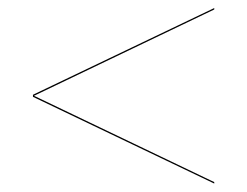

<svg xmlns="http://www.w3.org/2000/svg" viewBox="-20 -620 600 466"><path d="M60 -385 500 -174.5V-178L62.5 -387.5L500 -597V-600.5L60 -390Z"/></svg>

Font: Bodoni* 48pt Fatface
Style: Italic
Weight: 900
Italic angle: -13°
Version: Version 2.3